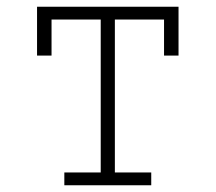

<svg xmlns="http://www.w3.org/2000/svg" viewBox="-20 -550 640 570"><path d="M171 0V-38H279V-492H133V-385H90V-530H510V-385H467V-492H321V-38H429V0Z"/></svg>

Font: Iosevka Slab XLtEx
Style: Regular
Weight: 200
Width: 7
Monospace: yes
Designer: Belleve Invis
Foundry: Belleve Invis
Version: Version 11.1.0; ttfautohint (v1.8.3)